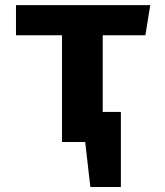

<svg xmlns="http://www.w3.org/2000/svg" viewBox="-20 -565 655 764"><path d="M461 -119.5V179H339.5L319 0H226.7V-424.6H43.6V-544.6H577.9L558.5 -424.6H388.7V-119.5Z"/></svg>

Font: Fira Code
Style: Bold
Weight: 700
Monospace: yes
Designer: Carrois Corporate, Edenspiekermann AG, Nikita Prokopov
Foundry: Carrois Corporate, Edenspiekermann AG, Nikita Prokopov
Version: Version 6.000; ttfautohint (v1.8.2) -l 8 -r 50 -G 200 -x 14 